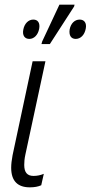

<svg xmlns="http://www.w3.org/2000/svg" viewBox="-20 -794 389 824"><path d="M158 -605H194L298 -766L300 -774H235L161 -616ZM106 -627C126 -627 143 -644 148 -670C153 -696 142 -710 123 -710C102 -710 85 -693 80 -667C75 -642 86 -627 106 -627ZM305 -627C326 -627 343 -644 348 -671C353 -696 341 -710 322 -710C301 -710 284 -694 279 -668C275 -642 285 -627 305 -627ZM108 10C128 10 144 7 157 1L168 -48C154 -42 139 -39 124 -39C97 -39 84 -54 84 -86C84 -98 85 -113 89 -131L175 -531H120L34 -128C30 -107 28 -89 28 -74C28 -16 57 10 108 10Z"/></svg>

Font: Noto Sans Condensed Light
Style: Italic
Weight: 300
Width: 3
Italic angle: -12°
Designer: Monotype Design Team
Foundry: Monotype Imaging Inc.
Version: Version 2.013